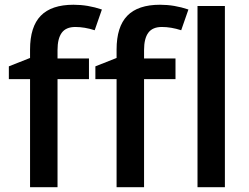

<svg xmlns="http://www.w3.org/2000/svg" viewBox="-20 -785 1045 805"><path d="M353 -453.1H221.2V0H106V-453.1H17.1V-506.8L106 -542V-577.1Q106 -672.9 150.9 -719Q195.8 -765.1 288.1 -765.1Q348.6 -765.1 407.2 -745.1L377 -658.2Q334.5 -671.9 295.9 -671.9Q256.8 -671.9 239 -647.7Q221.2 -623.5 221.2 -575.2V-540H353ZM715.8 -453.1H584V0H468.8V-453.1H379.9V-506.8L468.8 -542V-577.1Q468.8 -672.9 513.7 -719Q558.6 -765.1 650.9 -765.1Q711.4 -765.1 770 -745.1L739.7 -658.2Q697.3 -671.9 658.7 -671.9Q619.6 -671.9 601.8 -647.7Q584 -623.5 584 -575.2V-540H715.8ZM922.9 0H808.1V-759.8H922.9Z"/></svg>

Font: f0_58770          
Style: Regular
Weight: 600
Foundry: Ascender Corporation
Version: Version 1.10